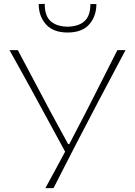

<svg xmlns="http://www.w3.org/2000/svg" viewBox="-20 -972 698 992"><path d="M214.5 0Q239 -45 264 -91Q289 -137 316.5 -188.5L143.5 -506.5Q115 -558 89 -605.2Q63 -652.5 29 -713H72Q108.5 -644.5 135 -594.5Q161.5 -544.5 185.2 -499.8Q209 -455 237.5 -401L332 -227.5H338L426.5 -397.5Q448 -439.5 466 -475.2Q484 -511 502 -546.2Q520 -581.5 540.2 -621.8Q560.5 -662 586.5 -713H628.5Q595 -649.5 557.5 -578.8Q520 -508 489.5 -450.5L371.5 -224.5Q345.5 -174 315 -114.5Q284.5 -55 256.5 0ZM329 -804Q255 -804 217.5 -846.2Q180 -888.5 180 -951L211 -952Q211 -890.5 241.2 -863Q271.5 -835.5 329 -834Q387 -835.5 417 -863Q447 -890.5 447 -951H478Q478 -888.5 441.2 -846.2Q404.5 -804 329 -804Z"/></svg>

Font: Commissioner Loud Thin
Style: Regular
Weight: 100
Designer: Kostas Bartsokas
Foundry: Kostas Bartsokas
Version: Version 1.000; ttfautohint (v1.8.3)